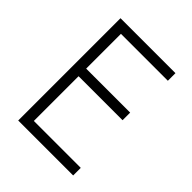

<svg xmlns="http://www.w3.org/2000/svg" viewBox="-198 -815 929 929"><g transform="rotate(45 267.0 -350.0)"><path d="M84 -700H460V-648H139V-410H440V-358H139V-52H460V0H84Z"/></g></svg>

Font: Jost* Light
Style: Regular
Weight: 300
Version: Version 3.7